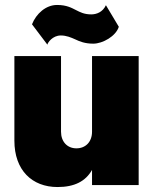

<svg xmlns="http://www.w3.org/2000/svg" viewBox="-20 -746 621 774"><path d="M225 -603C248 -603 266 -595 284 -587C301 -579 322 -570 356 -570C394 -570 447 -600 459 -638L407 -725C394 -697 369 -688 348 -688C319 -688 303 -697 287 -705C269 -714 249 -726 210 -726C165 -726 126 -691 109 -648L171 -566C172 -574 192 -603 225 -603ZM351 -520V-215C351 -174 325 -148 288 -148C251 -148 226 -175 226 -215V-520H38V-179C38 -60 109 8 212 8C280 8 325 -15 351 -61V0H539V-520Z"/></svg>

Font: Arthouse Owned Black
Style: Regular
Weight: 900
Designer: Jeremy Tribby
Foundry: Tribby Type
Version: Version 1.000;PS 001.000;hotconv 1.0.88;makeotf.lib2.5.64775